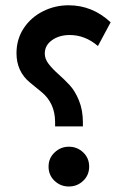

<svg xmlns="http://www.w3.org/2000/svg" viewBox="-20 -696 471 716"><path d="M41.5 -497.6Q41.5 -549.3 68.1 -590.1Q94.7 -630.9 140.1 -653.8Q184.6 -676.3 235.8 -676.3Q324.7 -676.3 392.6 -612.8L345.2 -524.4Q297.4 -565.4 240.2 -565.4Q201.2 -565.4 174.3 -546.4Q147 -527.3 147 -496.1Q147 -476.1 161.6 -457.3Q176.3 -438.5 197 -420.2Q217.8 -401.9 238.8 -379.6Q259.8 -357.4 274.4 -321.3Q289.1 -285.2 289.1 -240.2V-224.6H185.5V-240.2Q185.5 -311 135.3 -352.5Q128.4 -358.4 113.8 -370.1Q99.1 -381.8 92.3 -387.7Q41.5 -429.2 41.5 -497.6ZM161.1 -74.7Q161.1 -106.4 183.6 -127.4Q206.1 -148.9 236.8 -148.9Q268.1 -148.9 290.5 -127.4Q312.5 -106.4 312.5 -74.7Q312.5 -43 290.5 -22Q268.1 -0.5 236.8 -0.5Q205.6 -0.5 183.1 -22Q161.1 -43 161.1 -74.7Z"/></svg>

Font: Vazirmatn UI FD NL Medium
Style: Regular
Weight: 500
Designer: Saber Rastikerdar
Foundry: Saber Rastikerdar
Version: Version 33.003